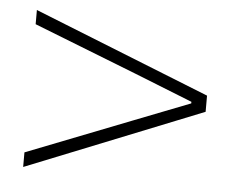

<svg xmlns="http://www.w3.org/2000/svg" viewBox="-38 -608 597 485"><g transform="rotate(5 260.5 -365.0)"><path d="M37 -166V-203L300 -306L446 -363V-367L300 -425L37 -528V-564L484 -386V-345Z"/></g></svg>

Font: Noto Sans TC Thin
Style: Regular
Weight: 100
Designer: Ryoko NISHIZUKA 西塚涼子 (kana, bopomofo & ideographs); Paul D. Hunt (Latin, Greek & Cyrillic); Sandoll Communications 산돌커뮤니
Foundry: Adobe
Version: Version 2.004-H2;hotconv 1.0.118;makeotfexe 2.5.65603